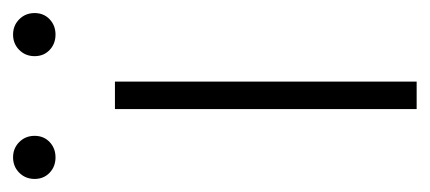

<svg xmlns="http://www.w3.org/2000/svg" viewBox="-206 -456 658 294"><g transform="rotate(-90 123.0 -309.0)"><path d="M-4 -585Q-4 -599 5.5 -608.5Q15 -618 29 -618Q43 -618 52.5 -608.5Q62 -599 62 -585Q62 -571 52.5 -562Q43 -553 29 -553Q15 -553 5.5 -562Q-4 -571 -4 -585ZM184 -585Q184 -599 193.5 -608.5Q203 -618 217 -618Q231 -618 240.5 -608.5Q250 -599 250 -585Q250 -571 240.5 -562Q231 -553 217 -553Q203 -553 193.5 -562Q184 -571 184 -585ZM103 -462H145V0H103Z"/></g></svg>

Font: Ysabeau SC Light
Style: Regular
Weight: 300
Designer: Christian Thalmann (Catharsis Fonts)
Version: Version 0.003